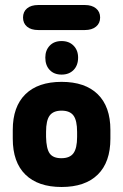

<svg xmlns="http://www.w3.org/2000/svg" viewBox="-20 -736 492 767"><path d="M31 -217V-182Q31 -88 81.5 -38.5Q132 11 226 11Q320 11 370.5 -38.5Q421 -88 421 -182V-217Q421 -310 370.5 -359.5Q320 -409 226 -409Q132 -409 81.5 -359.5Q31 -310 31 -217ZM288 -209V-189Q288 -144 273.5 -124Q259 -104 225 -104Q192 -104 178.5 -123Q165 -142 164 -189V-209Q164 -255 178.5 -274.5Q193 -294 226 -294Q259 -294 273.5 -274.5Q288 -255 288 -209ZM226 -572Q196 -572 178.5 -553.5Q161 -535 161 -506Q161 -475 178.5 -456.5Q196 -438 226 -438Q256 -438 274 -456.5Q292 -475 292 -506Q292 -535 274 -553.5Q256 -572 226 -572ZM133 -716Q104 -716 88 -702.5Q72 -689 72 -666Q72 -643 88 -629.5Q104 -616 133 -616H319Q347 -616 363.5 -629.5Q380 -643 380 -666Q380 -689 363.5 -702.5Q347 -716 319 -716Z"/></svg>

Font: Beiruti ExtraBold
Style: Regular
Weight: 800
Designer: Arlette Boutros
Foundry: Boutros
Version: Version 1.41